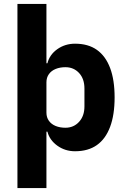

<svg xmlns="http://www.w3.org/2000/svg" viewBox="-20 -760 648 980"><path d="M69 200V-740H217V-437H222Q233 -481 272.5 -509Q312 -537 363 -537Q430 -537 474.5 -505.5Q519 -474 542 -413Q565 -352 565 -263Q565 -174 542 -112.5Q519 -51 474.5 -19.5Q430 12 363 12Q312 12 272.5 -16.5Q233 -45 222 -88H217V200ZM314 -108Q356 -108 383.5 -138Q411 -168 411 -217V-308Q411 -358 383.5 -387.5Q356 -417 314 -417Q286 -417 264 -408Q242 -399 229.5 -381.5Q217 -364 217 -340V-185Q217 -161 229.5 -143.5Q242 -126 264 -117Q286 -108 314 -108Z"/></svg>

Font: IBM Plex Sans
Style: Bold
Weight: 700
Designer: Mike Abbink, Paul van der Laan, Pieter van Rosmalen
Foundry: Bold Monday
Version: Version 3.201